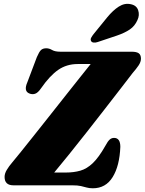

<svg xmlns="http://www.w3.org/2000/svg" viewBox="-20 -971 758 1006"><path d="M358.5 0H50.5Q4 0 4 -44Q4 -61.5 15.5 -80.8Q27 -100 42.5 -118Q59 -137.5 89 -174.8Q119 -212 157.5 -260.5Q196 -309 238 -362Q280 -415 320.8 -466.8Q361.5 -518.5 396.5 -562.2Q431.5 -606 455 -635.5H387Q329.5 -635.5 285.2 -605Q241 -574.5 195.5 -509Q178.5 -484 163.2 -479.5Q148 -475 133 -481.5Q103 -494 123.5 -540.5L173 -671.5Q185 -699.5 194.8 -708.8Q204.5 -718 222.5 -718Q238 -718 253 -709Q268 -700 297.5 -700H670Q695.5 -700 707 -691.8Q718.5 -683.5 718.5 -663.5Q718.5 -646.5 706 -628Q693.5 -609.5 675 -588.5Q653 -559.5 615 -510.5Q577 -461.5 530.5 -401.5Q484 -341.5 435.2 -279.5Q386.5 -217.5 341.8 -162Q297 -106.5 264 -67H325Q367 -67 401 -76.8Q435 -86.5 466.2 -116.2Q497.5 -146 532 -207Q544.5 -230.5 554.5 -239.5Q564.5 -248.5 577.5 -248.5Q610.5 -248.5 610.5 -201.5Q606.5 -101.5 570.2 -43Q534 15.5 466.5 15.5Q447.5 15.5 434 11.5Q420.5 7.5 403.8 3.8Q387 0 358.5 0ZM542 -880.5Q572 -917 602.5 -936.5Q633 -956 665 -949Q695.5 -943 704 -917.2Q712.5 -891.5 700 -865.5Q686.5 -834.5 660 -816.5Q633.5 -798.5 592.5 -784.5L492.5 -751Q481.5 -747 471 -748Q460.5 -749 457 -756.5Q453 -764.5 457.8 -773.5Q462.5 -782.5 470.5 -792.5Z"/></svg>

Font: Fraunces 72pt S050 Black
Style: Italic
Weight: 900
Italic angle: -16°
Version: Version 1.000; ttfautohint (v1.8.3)